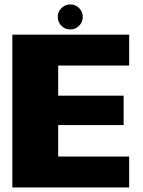

<svg xmlns="http://www.w3.org/2000/svg" viewBox="-20 -828 633 848"><path d="M34.5 0H550.5V-136.5H237V-275.5H526V-405.5H237V-538.5H550.5V-675H34.5ZM290.5 -698Q313.5 -698 329.5 -714.2Q345.5 -730.5 345.5 -753.5Q345.5 -776 329.5 -792.2Q313.5 -808.5 290.5 -808.5Q267.5 -808.5 251.2 -792.2Q235 -776 235 -753.5Q235 -730.5 251.2 -714.2Q267.5 -698 290.5 -698Z"/></svg>

Font: Anybody Thin ExtraBold
Style: Regular
Weight: 800
Version: Version 1.113;gftools[0.9.25]